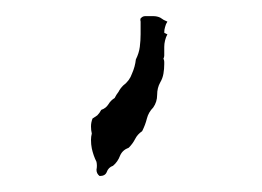

<svg xmlns="http://www.w3.org/2000/svg" viewBox="-20 -19 325 238"><path d="M161.1 1Q161.1 1 162.1 1Q162.1 1 163.1 1Q163.1 1 163.1 1Q165 1 166 1Q168 1 169.9 1Q174.8 1 178.7 2.9Q182.6 5.9 187.5 7.8Q185.5 10.7 184.6 14.6Q183.6 17.6 183.6 21.5Q184.6 22.5 185.5 22.5Q186.5 23.4 187.5 23.4Q185.5 27.3 184.6 31.2Q183.6 35.2 183.6 39.1Q183.6 41 183.6 42Q183.6 43.9 183.6 44.9Q183.6 46.9 183.6 49.8Q183.6 51.8 182.6 53.7Q183.6 55.7 183.6 57.6Q183.6 58.6 183.6 60.5Q183.6 66.4 182.6 72.3Q181.6 78.1 178.7 83Q174.8 89.8 174.8 98.6Q174.8 107.4 169.9 114.3Q164.1 120.1 162.1 127.9Q160.2 135.7 156.2 143.6Q150.4 147.5 147.5 153.3Q144.5 159.2 139.6 164.1Q131.8 167 128.9 173.8Q126 181.6 120.1 186.5Q114.3 188.5 112.3 194.3Q110.4 199.2 103.5 199.2Q99.6 196.3 99.6 191.4Q100.6 186.5 99.6 181.6Q95.7 173.8 93.8 165Q92.8 160.2 92.8 154.3Q92.8 150.4 93.8 146.5Q92.8 142.6 92.8 137.7Q92.8 132.8 94.7 127.9Q97.7 126 100.6 124Q103.5 121.1 105.5 117.2Q111.3 115.2 114.3 110.4Q117.2 105.5 122.1 102.5Q124 98.6 127 94.7Q128.9 90.8 132.8 86.9Q140.6 81.1 143.6 72.3Q147.5 63.5 148.4 54.7Q152.3 46.9 153.3 39.1Q154.3 31.2 154.3 23.4Q154.3 22.5 154.3 21.5Q154.3 20.5 154.3 19.5Q154.3 16.6 154.3 13.7Q154.3 10.7 154.3 7.8Q153.3 3.9 155.3 2.9Q157.2 1 160.2 1Q160.2 1 161.1 1Z"/></svg>

Font: YzWr
Style: Regular
Weight: 400
Version: Version 1.0